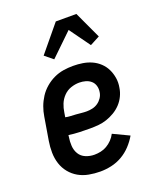

<svg xmlns="http://www.w3.org/2000/svg" viewBox="-142 -851 785 947"><g transform="rotate(-20 250.0 -377.5)"><path d="M220 8Q190 8 160.5 2.5Q131 -3 106.5 -17Q82 -31 64 -53Q46 -75 37 -102.5Q28 -130 27.5 -160.5Q27 -191 32 -221L52 -341Q56 -367 65 -391.5Q74 -416 88.5 -438.5Q103 -461 124 -479Q145 -497 169.5 -508.5Q194 -520 219.5 -524Q245 -528 270 -528Q296 -528 321 -524Q346 -520 368 -510Q390 -500 407.5 -483.5Q425 -467 435.5 -445.5Q446 -424 450 -399Q454 -374 449 -348Q446 -327 436 -306Q426 -285 410 -268Q394 -251 373.5 -239Q353 -227 332 -220Q311 -213 289 -211Q267 -209 245 -209Q217 -209 189 -210Q161 -211 133 -215L132 -207Q128 -183 129.5 -159.5Q131 -136 142.5 -117Q154 -98 175.5 -89Q197 -80 221 -80Q237 -80 254 -83.5Q271 -87 286.5 -96Q302 -105 315 -118.5Q328 -132 336 -148L420 -108Q405 -82 383.5 -59Q362 -36 335 -20.5Q308 -5 278.5 1.5Q249 8 220 8ZM258 -294Q273 -294 288.5 -297.5Q304 -301 317 -310Q330 -319 339 -332.5Q348 -346 350 -361Q353 -378 348.5 -394Q344 -410 332 -420.5Q320 -431 304 -435.5Q288 -440 271 -440Q249 -440 227 -432.5Q205 -425 188.5 -408Q172 -391 163.5 -370Q155 -349 152 -327L148 -303Q161 -300 175 -299.5Q189 -299 203 -298Q217 -297 230.5 -295.5Q244 -294 258 -294ZM195 -590 152 -625 266 -763H374L440 -621L389 -594L311 -702Z"/></g></svg>

Font: Iosevka Curly Semibold
Style: Italic
Weight: 600
Italic angle: -9°
Monospace: yes
Designer: Belleve Invis
Foundry: Belleve Invis
Version: Version 22.1.2; ttfautohint (v1.8.4)